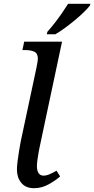

<svg xmlns="http://www.w3.org/2000/svg" viewBox="-20 -979 495 1009"><path d="M159 10Q115 10 92 -18Q69 -46 69 -87Q69 -106 72.5 -133Q76 -160 80.5 -188Q85 -216 89 -236L172 -625Q175 -639 177 -652.5Q179 -666 179 -670Q179 -699 160 -707.5Q141 -716 112 -716H98L107 -760H306L190 -214Q187 -202 183.5 -182Q180 -162 177 -141Q174 -120 174 -106Q174 -82 183 -69Q192 -56 208 -56Q224 -56 241 -63.5Q258 -71 277 -82L296 -52Q274 -32 237 -11Q200 10 159 10ZM229 -812Q247 -832 266.5 -857Q286 -882 304.5 -908.5Q323 -935 338 -959H455L452 -949Q440 -934 419.5 -914Q399 -894 373 -872.5Q347 -851 321 -832Q295 -813 271 -799H226Z"/></svg>

Font: ET Text
Style: Italic
Weight: 470
Italic angle: -12°
Designer: Monotype Design Team
Foundry: Monotype Imaging Inc.
Version: Version 2.009